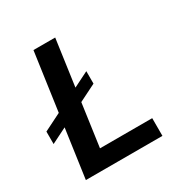

<svg xmlns="http://www.w3.org/2000/svg" viewBox="-159 -817 917 949"><g transform="rotate(-30 300.0 -343.0)"><path d="M62 0 159 -686H283L201 -101H499V0ZM13 -234V-305L333 -465V-394Z"/></g></svg>

Font: Chivo Mono Medium
Style: Italic
Weight: 500
Italic angle: -8.05°
Monospace: yes
Designer: Hector Gatti
Foundry: Omnibus-Type
Version: Version 1.008